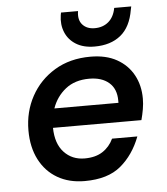

<svg xmlns="http://www.w3.org/2000/svg" viewBox="-52 -750 703 809"><g transform="rotate(-5 300.0 -346.0)"><path d="M274 12Q208 12 159 -16.5Q110 -45 83 -97.5Q56 -150 56 -221Q56 -300 91.5 -365Q127 -430 191.5 -469Q256 -508 343 -508Q409 -508 454.5 -482.5Q500 -457 524 -413Q548 -369 548 -313Q548 -291 544 -268Q540 -245 534 -223H160Q161 -156 195 -119.5Q229 -83 282 -83Q328 -83 358 -102.5Q388 -122 404 -156H511Q482 -80 427 -34Q372 12 274 12ZM330 -416Q269 -416 229.5 -384.5Q190 -353 173 -304H444V-314Q444 -363 413.5 -389.5Q383 -416 330 -416ZM365 -549Q318 -549 286.5 -568.5Q255 -588 241.5 -621Q228 -654 234 -693L236 -704H308Q302 -667 320.5 -646.5Q339 -626 372 -626Q407 -626 430.5 -646Q454 -666 461 -704H533L530 -690Q518 -618 475.5 -583.5Q433 -549 365 -549Z"/></g></svg>

Font: DM Mono Medium
Style: Italic
Weight: 500
Italic angle: -10°
Designer: Colophon Foundry
Foundry: Colophon Foundry
Version: Version 1.000; ttfautohint (v1.8.2.53-6de2)